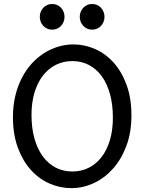

<svg xmlns="http://www.w3.org/2000/svg" viewBox="-20 -953 753 985"><path d="M654.3 -361.3Q654.3 -273.4 628.2 -204.1Q602.1 -134.8 558.8 -86.7Q515.6 -38.6 460.4 -13.2Q405.3 12.2 346.7 12.2Q287.6 12.2 233.4 -11.7Q179.2 -35.6 137.7 -82Q96.2 -128.4 71.3 -196Q46.4 -263.7 46.4 -351.6Q46.4 -410.2 58.3 -460.4Q70.3 -510.7 91.6 -552.2Q112.8 -593.8 142.1 -626Q171.4 -658.2 205.8 -680.2Q240.2 -702.1 278.6 -713.6Q316.9 -725.1 356.4 -725.1Q414.6 -725.1 468.5 -701.2Q522.5 -677.2 563.7 -630.9Q605 -584.5 629.6 -516.8Q654.3 -449.2 654.3 -361.3ZM559.1 -349.1Q559.1 -416.5 544.2 -470.5Q529.3 -524.4 502 -562Q474.6 -599.6 436.3 -619.6Q397.9 -639.6 351.6 -639.6Q305.2 -639.6 266.6 -620.4Q228 -601.1 200.2 -565.2Q172.4 -529.3 157 -478.3Q141.6 -427.2 141.6 -363.8Q141.6 -296.9 156.5 -243.2Q171.4 -189.5 199 -151.6Q226.6 -113.8 265.1 -93.5Q303.7 -73.2 351.6 -73.2Q396.5 -73.2 434.6 -92Q472.7 -110.8 500.2 -146.2Q527.8 -181.6 543.5 -232.9Q559.1 -284.2 559.1 -349.1ZM184.1 -866.7Q184.1 -880.4 189 -892.3Q193.8 -904.3 202.4 -913.3Q210.9 -922.4 222.4 -927.5Q233.9 -932.6 247.6 -932.6Q261.2 -932.6 272.9 -927.5Q284.7 -922.4 293 -913.3Q301.3 -904.3 306.2 -892.3Q311 -880.4 311 -866.7Q311 -853 306.2 -841.1Q301.3 -829.1 293 -820.1Q284.7 -811 272.9 -805.9Q261.2 -800.8 247.6 -800.8Q233.9 -800.8 222.4 -805.9Q210.9 -811 202.4 -820.1Q193.8 -829.1 189 -841.1Q184.1 -853 184.1 -866.7ZM389.2 -866.7Q389.2 -880.4 394 -892.3Q398.9 -904.3 407.5 -913.3Q416 -922.4 427.5 -927.5Q439 -932.6 452.6 -932.6Q466.3 -932.6 478 -927.5Q489.7 -922.4 498 -913.3Q506.3 -904.3 511.2 -892.3Q516.1 -880.4 516.1 -866.7Q516.1 -853 511.2 -841.1Q506.3 -829.1 498 -820.1Q489.7 -811 478 -805.9Q466.3 -800.8 452.6 -800.8Q439 -800.8 427.5 -805.9Q416 -811 407.5 -820.1Q398.9 -829.1 394 -841.1Q389.2 -853 389.2 -866.7Z"/></svg>

Font: Andika New Basic
Style: Regular
Weight: 400
Designer: Victor Gaultney, Annie Olsen, Julie Remington, Don Collingsworth, Eric Hays
Foundry: SIL International
Version: Version 5.500